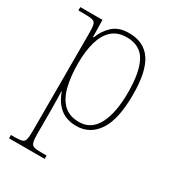

<svg xmlns="http://www.w3.org/2000/svg" viewBox="-189 -652 903 998"><g transform="rotate(30 263.0 -153.0)"><path d="M22 240V220H43Q73 220 87.5 216Q102 212 106 195.5Q110 179 110 143V-442Q110 -476 106 -492Q102 -508 86.5 -512Q71 -516 35 -516H2V-536H135L137 -434H141Q158 -481 193.5 -513.5Q229 -546 290 -546Q380 -546 423.5 -481.5Q467 -417 467 -279Q467 -130 420 -60Q373 10 292 10Q233 10 195 -21Q157 -52 138 -108H136Q136 -93 137 -64Q138 -35 138 13V143Q138 179 142.5 195.5Q147 212 161 216Q175 220 205 220H236V240ZM294 -15Q366 -15 402.5 -83.5Q439 -152 439 -276Q439 -398 405 -459.5Q371 -521 291 -521Q236 -521 202.5 -490.5Q169 -460 153.5 -405Q138 -350 138 -278Q138 -198 153 -139Q168 -80 202 -47.5Q236 -15 294 -15Z"/></g></svg>

Font: Noto Serif Lao SemiCondensed Thin
Style: Regular
Weight: 100
Width: 4
Designer: Monotype Design Team
Foundry: Monotype Imaging Inc.
Version: Version 2.003; ttfautohint (v1.8.4.7-5d5b)